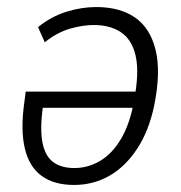

<svg xmlns="http://www.w3.org/2000/svg" viewBox="-20 -517 515 545"><path d="M190 8Q134 8 98.5 -17.5Q63 -43 50.5 -95.5Q38 -148 49 -226L53 -257H379L372 -211H85L104 -229Q93 -160 99.5 -118.5Q106 -77 129 -58.5Q152 -40 191 -40Q230 -40 264.5 -60.5Q299 -81 324 -123.5Q349 -166 361 -233L364 -252Q375 -320 364 -363Q353 -406 322.5 -426Q292 -446 246 -446Q215 -446 178.5 -435.5Q142 -425 107 -397L88 -440Q125 -470 168 -483.5Q211 -497 253 -497Q320 -497 363 -467.5Q406 -438 421.5 -376Q437 -314 418 -219Q403 -146 369.5 -95Q336 -44 290.5 -18Q245 8 190 8Z"/></svg>

Font: Nunito Sans 10pt Condensed Light
Style: Italic
Weight: 300
Width: 3
Italic angle: -9°
Designer: Vernon Adams
Foundry: Vernon Adams
Version: Version 3.101;gftools[0.9.27]